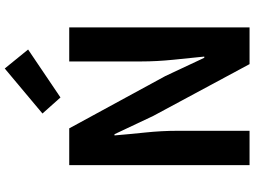

<svg xmlns="http://www.w3.org/2000/svg" viewBox="-148 -898 1046 789"><g transform="rotate(-90 374.5 -503.0)"><path d="M91 0V-741H242L457 -346L532 -186H537Q531 -244 524 -313Q517 -382 517 -445V-741H657V0H506L293 -396L218 -555H213Q218 -495 225 -428Q232 -361 232 -297V0ZM369 -777 303 -851 488 -1006 566 -910Z"/></g></svg>

Font: Noto Sans SC
Style: Bold
Weight: 700
Designer: Ryoko NISHIZUKA  (kana, bopomofo & ideographs); Paul D. Hunt (Latin, Greek & Cyrillic); Sandoll Communications , Soo-you
Foundry: Adobe
Version: Version 2.004-H2;hotconv 1.0.118;makeotfexe 2.5.65603